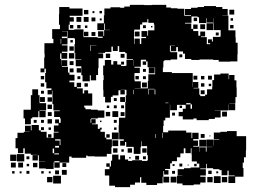

<svg xmlns="http://www.w3.org/2000/svg" viewBox="-20 -741 1045 791"><path d="M955 -180H994V-122H993V-93H985V-71H980V-49H983V-13H949V13H921V-15H947V-18H922V-38H917V-19H893V-40H884V-44H858V-48H832V-66H829V-47H805V-44H828V-18H805V-13H827V11H805V19H778V22H732V15H709V-17H732V-18H712V-44H738V-48H765V-51H801V-67H791V-76H770V-105H769V-130H766V-110H744V-130H737V-109H723V-93H709V-77H688V-68H681V-45H660V-40H674V-22H656V-36H653V-13H650V14H627V21H583V12H562V-11H557V11H536V20H516V30H454V24H430V-18H412V-44H431V-54H418V-68H432V-55H437V-79H442V-104H468V-84H475V-101H495V-84H508V-78H525V-81H565V-78H586V-80H589V-102H586V-139H563V-159H561V-135H559V-107H531V-135H529V-136H500V-156H495V-141H475V-161H490V-167H471V-195H469V-227H470V-256H496V-320H498V-348H501V-371H477V-370H494V-352H476V-369H468V-348H444V-342H437V-319H413V-342H406V-371H405V-411H407V-431H405V-471H412V-494H438V-475H447V-489H463V-475H479V-469H496V-470H501V-495H528V-498H502V-522H496V-527H471V-551H465V-531H445V-549H439V-527H413V-523H385V-521H405V-501H386V-460H384V-432H376V-410H354V-431H350V-406H320V-431H315V-468H292V-494H315V-496H290V-523H287V-559H289V-582H286V-584H258V-613H235V-612H256V-590H235V-584H258V-558H235V-554H258V-528H235V-523H257V-499H233V-521H228V-498H232V-471H233V-493H257V-469H235V-466H260V-442H266V-433H287V-409H266V-402H286V-383H296V-400H314V-382H297V-377H321V-356H327V-369H343V-356H360V-306H327V-298H332V-291H355V-289H383V-286H410V-256H383V-253H355V-251H353V-235H356V-250H374V-232H359V-229H383V-210H391V-215H399V-207H394V-198H412V-174H418V-167H441V-135H439V-107H420V-96H370V-97H341V-100H335V-91H275V-96H265V-71H226V-50H204V-72H225V-77H204V-72H201V-45H169V-47H141V-75H166V-76H140V-101H136V-80H114V-102H135V-103H107V-108H82V-130H76V-110H54V-130H44V-172H52V-194H78V-198H102V-199H83V-223H107V-204H110V-226H140V-204H148V-198H172V-174H178V-173H201V-195H221V-198H202V-224H221V-233H207V-249H223V-235H230V-253H227V-259H203V-283H226V-286H200V-312H196V-368H194V-352H176V-370H192V-377H171V-402H166V-440H169V-458H163V-443H147V-459H162V-504H164V-519H163V-563H200V-581H195V-621H227V-639H223V-683H224V-712H266V-706H320V-676H267V-670H284V-652H267V-639H263V-618H286V-620H324V-588H382V-585H403V-590H384V-612H406V-593H409V-617H433V-618H412V-644H409V-617H381V-645H408V-678H410V-706H435V-711H475V-709H492V-714H515V-721H575V-719H576V-720H605V-721H665V-710H684V-707H711V-705H739V-677H741V-675H767V-678H742V-704H767V-709H794V-712H820V-716H870V-712H896V-704H918V-678H896V-677H921V-616H950V-587H951V-565H959V-517H958V-488H929V-487H881V-494H858V-496H802V-494H768V-498H742V-520H734V-529H713V-547H706V-530H684V-552H701V-553H680V-529H683V-526H710V-496H683V-493H657V-489H653V-463H651V-444H688V-440H774V-403H797V-379H777V-377H801V-351H805V-345H825V-351H833V-373H854V-382H855V-411H862V-434H888V-438H922V-415H924V-432H946V-410H954V-381H955V-341H950V-316H925V-315H949V-287H921V-311H920V-286H865V-285H889V-257H865V-251H840V-246H790V-253H777V-249H733V-262H716V-280H733V-293H745V-309H709V-287H681V-310H680V-256H661V-245H654V-222H652V-196H673V-203H747V-195H769V-172H772V-194H798V-168H776V-162H796V-140H776V-137H801V-115H802V-134H828V-116H831V-135H855V-136H830V-166H860V-141H861V-165H883V-167H861V-195H888V-198H915V-201H955ZM925 -701H945V-681H925ZM326 -700H344V-682H326ZM390 -696H400V-686H390ZM361 -695H369V-687H361ZM800 -646V-670H794V-673H769V-647H742V-644H768V-622H776V-613H797V-594H805V-611H825V-591H808V-588H832V-559H846V-563H837V-579H853V-570H857V-589H886V-590H889V-617H861V-645H859V-666H858V-648H832V-666H830V-646ZM295 -671H315V-651H295ZM325 -671H345V-651H325ZM357 -669H373V-653H357ZM792 -654H778V-668H792ZM930 -656V-666H940V-656ZM399 -665V-657H391V-665ZM614 -640V-647H591V-662H587V-649H566V-640H557V-619H533V-613H532V-560H534V-582H556V-560H562V-584H582V-589H563V-613H587V-594H590V-616H616V-640ZM859 -617H831V-645H859ZM805 -641H825V-621H805ZM776 -640H794V-622H776ZM282 -638V-624H268V-638ZM312 -638V-624H298V-638ZM942 -624H928V-638H942ZM581 -625H569V-637H581ZM330 -626V-636H340V-626ZM602 -634H608V-628H602ZM555 -591H535V-611H555ZM344 -592H326V-610H344ZM357 -609H373V-593H357ZM869 -607H881V-595H869ZM232 -561V-581H230V-561ZM270 -576H280V-566H270ZM377 -553V-554H351V-531H353V-553ZM266 -550H284V-532H266ZM286 -500H264V-522H286ZM416 -520H434V-502H416ZM477 -519H493V-503H477ZM731 -517V-505H719V-517ZM619 -435V-463H617V-464H588V-488H582V-495H562V-494H560V-466H534V-462H556V-440H534V-411H535V-406H560V-377H589V-407H591V-435ZM530 -494H529V-470H530ZM283 -473H267V-489H283ZM582 -474H568V-488H582ZM479 -487H491V-475H479ZM617 -439H593V-463H617ZM314 -442H296V-460H314ZM283 -443H267V-459H283ZM569 -457H581V-445H569ZM793 -429V-413H777V-429ZM837 -429H853V-413H837ZM148 -428H162V-414H148ZM552 -414H538V-428H552ZM808 -428H822V-414H808ZM311 -415H299V-427H311ZM569 -427H581V-415H569ZM773 -402H772V-383H773ZM585 -381H565V-401H585ZM162 -384H148V-398H162ZM342 -384H328V-398H342ZM822 -384H808V-398H822ZM850 -396V-386H840V-396ZM535 -375H559V-376H535ZM616 -375H591V-352H593V-373H616ZM107 -229H83V-253H77V-289H107V-349H113V-373H137V-349H143V-316H170V-286H143V-284H168V-258H142V-283H138V-258H113V-253H107ZM620 -372H617V-352H620ZM531 -353V-371H529V-353ZM823 -353H807V-369H823ZM161 -367V-355H149V-367ZM145 -341H165V-321H145ZM475 -341H495V-321H475ZM176 -340H194V-322H176ZM449 -337H461V-325H449ZM674 -318H661V-316H674ZM747 -316V-311H765V-293H771V-311H765V-316ZM194 -292H176V-310H194ZM449 -307H461V-295H449ZM479 -295V-307H491V-295ZM420 -306H430V-296H420ZM720 -296V-306H730V-296ZM467 -259H443V-283H467ZM915 -281V-261H895V-281ZM434 -262H416V-280H434ZM193 -279V-263H177V-279ZM493 -263H477V-279H493ZM701 -277V-265H689V-277ZM194 -232H176V-250H194ZM131 -247V-235H119V-247ZM149 -247H161V-235H149ZM461 -235H449V-247H461ZM398 -238H392V-244H398ZM161 -205H149V-217H161ZM190 -216V-206H180V-216ZM460 -206H450V-216H460ZM469 -167H441V-195H469ZM648 -194V-173H650V-194ZM620 -189V-173H622V-189ZM823 -189V-173H807V-189ZM178 -188H192V-174H178ZM418 -188H432V-174H418ZM847 -183V-179H843V-183ZM229 -143V-167H207V-162H226V-143ZM801 -165H829V-137H801ZM443 -163H467V-139H443ZM223 -140H207V-133H223ZM464 -130V-112H446V-130ZM506 -130H524V-112H506ZM566 -130H584V-112H566ZM197 -110H203V-129H197ZM480 -116V-126H490V-116ZM223 -109H204V-105H223ZM80 -76H50V-106H80ZM48 -78H22V-104H48ZM537 -83V-99H553V-83ZM101 -85H89V-97H101ZM581 -97V-85H569V-97ZM518 -94V-88H512V-94ZM45 -51H25V-71H45ZM75 -51H55V-71H75ZM134 -52H116V-70H134ZM237 -53V-69H253V-53ZM719 -55V-67H731V-55ZM90 -56V-66H100V-56ZM780 -56V-66H790V-56ZM691 -57V-65H699V-57ZM753 -59V-63H757V-59ZM255 -21H235V-41H255ZM207 -23V-39H223V-23ZM838 -24V-38H852V-24ZM101 -25H89V-37H101ZM701 -25H689V-37H701ZM40 -26H30V-36H40ZM160 -26H150V-36H160ZM69 -27H61V-35H69ZM181 -27V-35H189V-27ZM871 -27V-35H879V-27ZM231 15H199V-17H231ZM889 13H861V-15H889ZM677 -13V11H653V-13ZM707 11H683V-13H707ZM196 10H174V-12H196ZM856 10H834V-12H856ZM916 10H894V-12H916Z"/></svg>

Font: Rubik-Storm
Style: Regular
Weight: 400
Designer: NaN (generative design), Hubert & Fischer (Rubik source font outlines)
Foundry: NaN, Hubert & Fischer
Version: Version 1.000